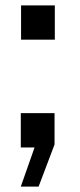

<svg xmlns="http://www.w3.org/2000/svg" viewBox="-20 -546 298 711"><path d="M57 145 108 0H57V-127H182V-11L123 145ZM58 -399V-526H183V-399Z"/></svg>

Font: Archivo Narrow SemiBold
Style: Regular
Weight: 600
Designer: Hector Gatti
Foundry: Omnibus-Type
Version: Version 3.002